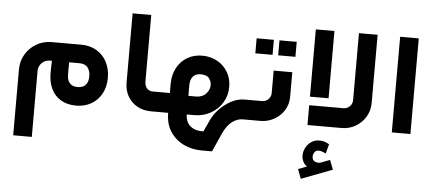

<svg xmlns="http://www.w3.org/2000/svg" viewBox="-62 -811 3002 1331"><g transform="rotate(5 1439.5 -145.5)"><path d="M188 -210.5Q188 -231.6 198.4 -249.8Q208.8 -267.9 226.9 -278.5Q245 -289.1 266.6 -289.1H281.4Q279 -255.6 279 -206.7Q278.6 -142.1 301.5 -94.3Q324.3 -46.6 368.4 -20.4Q412.6 5.8 474.5 5.8Q533.5 5.8 579.8 -20.7Q626.2 -47.3 652.1 -95.4Q678.1 -143.5 677.6 -206.3Q677.5 -267.4 652 -315.9Q626.5 -364.4 580.3 -391.2Q534.1 -418.1 474.9 -418.1H266.6Q209.7 -418.1 161.9 -390.1Q114.2 -362.1 86.3 -314.5Q58.5 -266.9 58.5 -210.5V248.6H188ZM548.5 -206.3Q548.6 -172 536.3 -153.7Q524.1 -135.4 508 -129.3Q491.9 -123.2 474.5 -123.2Q447.9 -123.2 431.3 -134.1Q414.7 -144.9 407.4 -163.6Q400.2 -182.4 400.6 -205.9V-289.1H474.5Q513.5 -288.2 531 -265Q548.4 -241.7 548.5 -206.3Z M1041.9 -137.9H996.7Q979.6 -137.9 966.5 -145.9Q953.4 -154 946.3 -168.3Q939.3 -182.6 939.3 -199.6V-665.5H809.7V-182.5Q809.7 -132.9 832.1 -91.4Q854.5 -49.9 897 -24.9Q939.5 0 996.7 0H1041.9Z M1244.4 -202.6Q1244.7 -243.8 1264.1 -265.3Q1283.4 -286.7 1317.5 -285.8Q1360.2 -285.5 1376.1 -263.6Q1392.1 -241.8 1392.1 -217.5Q1392.5 -184.9 1367.2 -157.2Q1341.8 -129.5 1297.1 -129.5H1244.7ZM1041.8 0H1115.2Q1115.2 78.3 1151.3 132.1Q1187.4 185.8 1245.3 212.9Q1303.2 240 1369.6 239.6H1441.2L1498.2 112.3Q1524.1 54.8 1559.7 27.4Q1595.3 0 1634.7 0H1637.3V-137.9H1634.7Q1587.4 -137.9 1541.5 -113.3Q1495.7 -88.7 1460.5 -51.3Q1425.4 -14 1408.2 23.9L1369.6 106.9Q1324.4 107.9 1296.5 92.7Q1268.6 77.5 1256.7 53.2Q1244.7 28.9 1244.7 0H1297.1Q1360.2 0 1412 -29.7Q1463.8 -59.3 1493.1 -109.4Q1522.5 -159.5 1521.2 -218.3Q1520.8 -273.8 1494.7 -318.4Q1468.6 -363.1 1422.5 -388.8Q1376.5 -414.6 1319.5 -415.4Q1259.7 -416.2 1213.2 -388.9Q1166.8 -361.7 1141 -312.9Q1115.2 -264 1114.8 -202.6L1115.2 -137.9H1041.8Q1022.8 -121.1 1015.9 -95Q1009 -68.9 1015.9 -42.8Q1022.8 -16.7 1041.8 0Z M1637.4 0H1756.6Q1808.5 0 1852.4 -24.6Q1896.4 -49.1 1922.1 -90.8Q1947.9 -132.5 1947.9 -182.5V-355.4H1818.3V-199.6Q1818.3 -182.6 1810.1 -168.5Q1801.8 -154.4 1787.7 -146.1Q1773.6 -137.9 1756.6 -137.9H1637.4Q1618.4 -121.1 1611.5 -95Q1604.6 -68.9 1611.5 -42.8Q1618.4 -16.7 1637.4 0ZM1801.1 -463.7Q1801.1 -495.5 1801.1 -516.3Q1801.1 -537.1 1801.1 -568.1Q1772.8 -568.1 1755.6 -568.1Q1738.3 -568.1 1719.3 -568.1Q1704.7 -568.1 1681.2 -568.1Q1681.2 -537.1 1681.2 -516.3Q1681.2 -495.5 1681.2 -463.7Q1681.2 -463.7 1703.3 -463.7Q1725.4 -463.7 1762.2 -463.7Q1762.2 -463.7 1801.1 -463.7ZM1960.1 -463.7Q1960.1 -495.5 1960.1 -516.3Q1960.1 -537.2 1960.1 -568.2Q1931.9 -567.8 1914.5 -567.8Q1897.2 -567.8 1878.2 -567.8Q1863.7 -568.2 1840.2 -568.2Q1840.2 -537.2 1840.2 -516.3Q1840.2 -495.5 1840.2 -463.7Q1840.2 -463.7 1862.2 -463.7Q1884.3 -463.7 1921.1 -463.7Q1921.1 -463.7 1960.1 -463.7Z M2214.1 -197.4V-665.5H2084.6V-197.4ZM2084.6 -137.9V0H2322.9Q2374.9 0 2419 -25.7Q2463.2 -51.5 2488.9 -95.2Q2514.6 -138.9 2514.6 -190.5V-665.5H2384.7V-199.6Q2384.7 -182.6 2376.4 -168.5Q2368.2 -154.4 2353.9 -146.1Q2339.5 -137.9 2322.9 -137.9ZM2071 375.5 2287.2 293.1 2261.9 227.5 2193.5 253.2Q2170 256.3 2154.5 246.3Q2139 236.2 2139.4 213.6Q2139.4 197.6 2149.4 184Q2159.3 170.4 2176.1 170.4Q2188 170 2198.6 173.4Q2209.2 176.8 2223.3 183.4Q2224.6 184.3 2225.6 184.8Q2227 185.3 2227.9 185.8L2245.3 119.9Q2226 109 2210.5 104.4Q2195 99.8 2176.1 99.8Q2144.8 99.8 2120.5 116.4Q2096.1 132.9 2082.5 159.2Q2068.9 185.4 2068.9 213.6Q2068.9 235.2 2078.6 255.2Q2088.2 275.2 2106.4 286.4L2046.2 309.9Z M2671.4 0H2800.9V-665.5H2671.4Z"/></g></svg>

Font: Arad-FD-VF Thin
Style: Regular
Weight: 100
Designer: Mohammad Darvishi
Version: Version 1.010;September 21, 2024;FontCreator 15.0.0.2992 64-